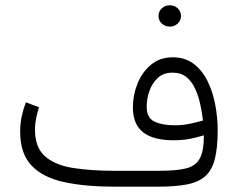

<svg xmlns="http://www.w3.org/2000/svg" viewBox="-20 -701 892 721"><path d="M575.2 -641.1Q575.2 -657.7 587.4 -669.4Q599.6 -681.2 617.7 -681.2Q635.3 -681.2 647.5 -669.7Q659.7 -658.2 659.7 -641.1Q659.7 -624.5 647.5 -612.8Q635.3 -601.1 617.7 -601.1Q599.6 -601.1 587.4 -612.8Q575.2 -624.5 575.2 -641.1ZM745.6 -192.9Q718.8 -184.6 691.7 -179.4Q664.6 -174.3 630.9 -174.3Q555.7 -174.3 517.3 -204.3Q479 -234.4 479 -298.3Q479 -344.2 496.3 -387.2Q513.7 -430.2 547.1 -458Q580.6 -485.8 628.4 -485.8Q675.3 -485.8 707.5 -461.2Q739.7 -436.5 759.5 -396.2Q779.3 -356 788.3 -307.6Q797.4 -259.3 797.4 -211.9Q797.4 -145 786.6 -103.3Q775.9 -61.5 750.5 -39.1Q725.1 -16.6 681.4 -8.3Q637.7 0 571.8 0H410.2Q300.8 0 221.2 -17.1Q141.6 -34.2 98.6 -79.1Q55.7 -124 55.7 -207.5Q55.7 -236.3 61.5 -263.7Q67.4 -291 77.1 -316.9L126.5 -298.3Q120.1 -278.3 115.7 -256.8Q111.3 -235.4 111.3 -215.3Q111.3 -147 149.4 -113.8Q187.5 -80.6 255.1 -70.1Q322.8 -59.6 410.2 -59.6H577.6Q641.1 -59.6 677.7 -68.4Q714.4 -77.1 730 -105.5Q745.6 -133.8 745.6 -192.9ZM637.2 -230.5Q664.6 -230.5 690.7 -235.8Q716.8 -241.2 742.2 -248.5Q738.8 -277.3 732.2 -308.6Q725.6 -339.8 713.1 -367.2Q700.7 -394.5 680.2 -411.4Q659.7 -428.2 627.4 -428.2Q593.8 -428.2 572.5 -408.4Q551.3 -388.7 541 -359.1Q530.8 -329.6 530.8 -300.3Q530.8 -258.3 560.1 -244.4Q589.4 -230.5 637.2 -230.5Z"/></svg>

Font: Vazirmatn RD FD ExtraLight
Style: Regular
Weight: 200
Designer: Saber Rastikerdar
Foundry: Saber Rastikerdar
Version: Version 33.003